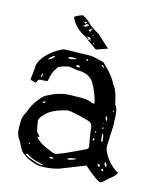

<svg xmlns="http://www.w3.org/2000/svg" viewBox="-108 -781 738 875"><g transform="rotate(15 261.0 -343.5)"><path d="M133.8 -529.3 254.9 -532.2Q270.5 -532.2 320.3 -518.6Q377 -464.8 387.7 -434.6Q409.2 -412.1 421.9 -345.7Q437.5 -330.1 437.5 -276.4L438.5 -252L434.6 -155.3Q434.6 -126 470.7 -83Q503.9 -50.8 513.7 -50.8V-48.8Q513.7 -37.1 479.5 -11.7Q454.1 13.7 447.3 13.7H446.3Q430.7 11.7 367.2 -43.9Q252 1 251 2Q212.9 13.7 166 13.7H161.1Q108.4 4.9 71.3 -27.3Q64.5 -33.2 43 -76.2Q25.4 -97.7 25.4 -128.9V-157.2Q25.4 -184.6 40 -208Q52.7 -248 84 -284.2Q99.6 -302.7 115.2 -307.6Q166 -335 215.8 -335L259.8 -335.9H265.6Q302.7 -335.9 318.4 -325.2H324.2Q329.1 -325.2 329.1 -329.1Q318.4 -375 293.9 -417Q272.5 -453.1 213.9 -453.1L173.8 -459Q122.1 -448.2 122.1 -437.5Q101.6 -411.1 97.7 -372.1Q95.7 -367.2 62.5 -367.2L56.6 -365.2Q52.7 -365.2 46.9 -348.6Q19.5 -352.5 19.5 -360.4Q21.5 -366.2 26.4 -430.7Q42 -475.6 100.6 -513.7Q127.9 -529.3 133.8 -529.3ZM243.2 -512.7 241.2 -509.8 244.1 -505.9H250L251 -507.8L248 -512.7ZM317.4 -504.9H315.4V-502.9Q323.2 -495.1 329.1 -495.1H330.1V-497.1Q322.3 -504.9 317.4 -504.9ZM161.1 -500V-497.1Q162.1 -494.1 170.9 -494.1Q179.7 -494.1 195.3 -500V-503.9H191.4Q169.9 -503.9 161.1 -500ZM73.2 -468.8V-466.8H74.2Q83 -466.8 100.6 -485.4V-488.3H99.6Q89.8 -488.3 73.2 -468.8ZM209 -475.6 204.1 -471.7 207 -466.8H219.7L222.7 -469.7L216.8 -475.6ZM65.4 -396.5 62.5 -394.5V-379.9H63.5Q67.4 -380.9 67.4 -386.7V-394.5ZM419.9 -318.4H418.9V-316.4Q420.9 -308.6 422.9 -308.6L423.8 -313.5Q421.9 -318.4 419.9 -318.4ZM397.5 -284.2 394.5 -282.2V-279.3Q398.4 -264.6 402.3 -264.6H404.3Q404.3 -277.3 398.4 -284.2ZM111.3 -278.3 100.6 -273.4V-268.6H102.5Q109.4 -268.6 112.3 -276.4V-278.3ZM100.6 -185.5Q107.4 -127 117.2 -127L127 -114.3V-113.3L118.2 -114.3V-111.3Q136.7 -85.9 194.3 -64.5Q201.2 -60.5 213.9 -58.6Q231.4 -58.6 348.6 -116.2Q356.4 -121.1 356.4 -127V-131.8Q347.7 -171.9 341.8 -225.6L339.8 -226.6Q339.8 -237.3 318.4 -244.1Q246.1 -264.6 219.7 -264.6Q145.5 -248 118.2 -214.8Q100.6 -197.3 100.6 -185.5ZM394.5 -249 391.6 -251V-248H394.5ZM398.4 -230.5H392.6V-226.6L395.5 -223.6L398.4 -226.6ZM367.2 -206.1 364.3 -203.1 367.2 -199.2 371.1 -200.2V-203.1L368.2 -206.1ZM402.3 -203.1H399.4V-202.1Q401.4 -165 407.2 -165L409.2 -167V-168.9Q409.2 -189.5 402.3 -203.1ZM364.3 -171.9 363.3 -170.9V-165L366.2 -161.1H367.2L371.1 -165V-170.9L368.2 -171.9ZM447.3 -80.1H444.3V-74.2Q448.2 -61.5 453.1 -61.5H456.1V-64.5Q452.1 -80.1 447.3 -80.1ZM87.9 -77.1 85.9 -75.2V-74.2L87.9 -72.3H92.8V-74.2L89.8 -77.1ZM417 -64.5 414.1 -61.5Q417 -54.7 421.9 -52.7H422.9L426.8 -56.6V-58.6L421.9 -64.5ZM275.4 -50.8V-48.8H279.3Q293 -48.8 315.4 -60.5V-61.5H311.5Q278.3 -57.6 275.4 -50.8ZM438.5 -47.9 436.5 -43.9V-42L440.4 -38.1H444.3L447.3 -40V-42L442.4 -47.9ZM197.3 -40 194.3 -37.1Q196.3 -32.2 202.1 -32.2Q212.9 -34.2 212.9 -37.1V-38.1L210 -40ZM90.8 -26.4 87.9 -22.5Q91.8 -13.7 136.7 0Q151.4 6.8 175.8 6.8V5.9Q175.8 2.9 138.7 -4.9Q117.2 -10.7 93.8 -26.4ZM225.6 -612.3H216.8V-611.3Q221.7 -609.4 229.5 -603.5L222.7 -605.5L225.6 -598.6L215.8 -606.4L214.8 -608.4Q160.2 -631.8 136.7 -683.6Q151.4 -694.3 174.8 -701.2Q201.2 -687.5 214.8 -671.9Q227.5 -659.2 266.6 -636.7Q267.6 -636.7 272.5 -628.9Q272.5 -630.9 271.5 -631.8L324.2 -584L271.5 -565.4L260.7 -573.2L225.6 -597.7L236.3 -608.4V-610.4ZM199.2 -663.1 183.6 -652.3Q198.2 -657.2 198.2 -652.3Q203.1 -657.2 212.9 -662.1L213.9 -663.1V-665L210 -666L199.2 -667H194.3V-668L201.2 -673.8L200.2 -675.8H198.2Q180.7 -675.8 199.2 -663.1ZM218.8 -640.6V-639.6L221.7 -638.7Q226.6 -637.7 228.5 -639.2Q230.5 -640.6 229.5 -644.5L225.6 -647.5H222.7Q215.8 -646.5 218.8 -640.6ZM233.4 -605.5 232.4 -603.5 233.4 -599.6 236.3 -597.7 239.3 -600.6 238.3 -601.6ZM255.9 -590.8H252.9L251 -584H252L257.8 -588.9ZM229.5 -653.3 226.6 -650.4 227.5 -648.4 231.4 -647.5Q233.4 -649.4 233.4 -652.3ZM242.2 -626 240.2 -623V-622.1H243.2L245.1 -623V-626Z"/></g></svg>

Font: Love Ya Like A Sister
Style: Regular
Weight: 400
Designer: Kimberly Geswein
Foundry: Kimberly Geswein
Version: Version 1.002 2007